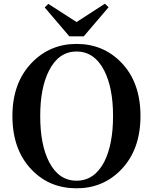

<svg xmlns="http://www.w3.org/2000/svg" viewBox="-20 -997 826 1036"><path d="M354 -801 221 -957 241 -976 393 -878 546 -977 566 -958 432 -801ZM542 -123Q590 -217 590 -371Q590 -523 542 -617Q489 -719 393 -719Q297 -719 245 -617Q197 -524 197 -371Q197 -216 245 -123Q297 -22 393 -22Q489 -22 542 -123ZM634 -660Q738 -553 738 -371Q738 -190 634 -82Q537 19 393 19Q248 19 152 -80Q47 -188 47 -371Q47 -551 152 -659Q250 -760 393 -760Q537 -760 634 -660Z"/></svg>

Font: Source Han Serif JP
Style: Bold
Weight: 700
Designer: Ryoko NISHIZUKA  (kana & ideographs); Frank Grießhammer (Latin, Greek & Cyrillic); Wenlong ZHANG  (bopomofo); Sandoll Co
Foundry: Adobe Systems Incorporated
Version: Version 1.000;PS 1;hotconv 16.6.53;makeotf.lib2.5.65590